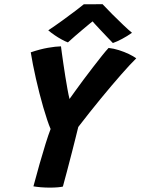

<svg xmlns="http://www.w3.org/2000/svg" viewBox="-20 -878 658 899"><path d="M217 -274Q209.5 -291 200.8 -317.2Q192 -343.5 182.8 -375Q173.5 -406.5 164.8 -441Q156 -475.5 148.2 -509.8Q140.5 -544 134.2 -575.8Q128 -607.5 124 -633Q168.5 -648 204.5 -654.2Q240.5 -660.5 265.5 -661Q266.5 -652.5 269.5 -630.5Q272.5 -608.5 276.8 -579.2Q281 -550 286 -519Q291 -488 296 -460.2Q301 -432.5 305.5 -414.5Q314 -426.5 331 -450.2Q348 -474 370 -503.5Q392 -533 414.8 -562.5Q437.5 -592 457 -616.5Q476.5 -641 488.5 -653.5Q512.5 -651 537.5 -643Q562.5 -635 583.8 -624.8Q605 -614.5 618 -605Q588 -575.5 545.8 -527.2Q503.5 -479 452.5 -417Q401.5 -355 346.5 -283.5Q340.5 -259 332.8 -228.2Q325 -197.5 317.8 -168.8Q310.5 -140 305.5 -121.5Q300 -99.5 293.2 -74.2Q286.5 -49 281.2 -29.8Q276 -10.5 274.5 -4.5Q268 -2.5 250.8 -1Q233.5 0.5 213.5 0.5Q192 0.5 171.2 -1.2Q150.5 -3 136.5 -5.5Q150.5 -58 165.2 -110Q180 -162 193.5 -205.2Q207 -248.5 217 -274ZM460 -858.5Q479 -838 505.2 -811.8Q531.5 -785.5 556.8 -761.5Q582 -737.5 598 -724.5Q575.5 -708.5 551.5 -695.8Q527.5 -683 508.5 -676.5Q496 -689.5 480.8 -705.5Q465.5 -721.5 450.5 -737.5Q435.5 -753.5 424 -766Q412.5 -778.5 408 -784H421Q416 -780 402 -768.8Q388 -757.5 369.8 -742Q351.5 -726.5 332.5 -710.2Q313.5 -694 298 -679.5Q286.5 -683.5 269 -693Q251.5 -702.5 234.5 -714.2Q217.5 -726 206 -736Q236 -756 271 -781.2Q306 -806.5 334.2 -828Q362.5 -849.5 372.5 -858Q380 -858 397.2 -858Q414.5 -858 432.5 -858.2Q450.5 -858.5 460 -858.5Z"/></svg>

Font: Grandstander Thin SemiBold
Style: Italic
Weight: 600
Italic angle: -15°
Version: Version 1.200